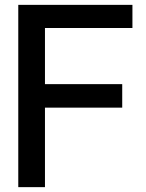

<svg xmlns="http://www.w3.org/2000/svg" viewBox="-20 -770 601 790"><path d="M165 -654.8V-423.8H482.9V-327.1H165V0H55.2V-750H524.9V-654.8Z"/></svg>

Font: Oakes Grotesk Medium
Style: Regular
Weight: 500
Designer: Samuel Oakes
Foundry: Samuel Oakes
Version: Version 1.000;PS 001.000;hotconv 1.0.88;makeotf.lib2.5.64775